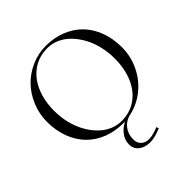

<svg xmlns="http://www.w3.org/2000/svg" viewBox="-215 -746 1074 1074"><g transform="rotate(-45 322.0 -208.5)"><path d="M355 189.2Q313 189.2 287 168.6Q261 148 261 114.2Q261 80.8 281.1 52.8Q301.2 24.8 336 7H322Q256 7 200.8 -15.2Q145.5 -37.5 107.1 -77.4Q68.8 -117.2 47.4 -174.5Q26 -231.8 26 -300Q26 -362.2 49.4 -418.9Q72.8 -475.5 112.4 -516.5Q152 -557.5 206.8 -581.8Q261.5 -606 322 -606Q387.8 -606 442.9 -583.9Q498 -561.8 536.5 -522.1Q575 -482.5 596.5 -425.4Q618 -368.2 618 -300Q618 -226.5 586.2 -161.9Q554.5 -97.2 499.4 -54.4Q444.2 -11.5 376.2 1.8Q340.8 11.8 319.4 40.9Q298 70 298 111.2Q298 138.8 315.6 155.4Q333.2 172 362 172Q390.8 172 438 153.2L443 167.2Q389.5 189.2 355 189.2ZM325 -8Q390.2 -8 440.2 -42.2Q490.2 -76.5 517.6 -139.1Q545 -201.8 545 -284Q545 -333.8 533.6 -380.6Q522.2 -427.5 501.4 -465.2Q480.5 -503 452.8 -531.5Q425 -560 390.4 -575.5Q355.8 -591 319 -591Q253.8 -591 203.5 -556.6Q153.2 -522.2 125.6 -459.5Q98 -396.8 98 -315Q98 -265.2 109.5 -218.4Q121 -171.5 142 -133.8Q163 -96 191 -67.5Q219 -39 253.6 -23.5Q288.2 -8 325 -8Z"/></g></svg>

Font: FogtwoNo5
Style: Regular
Weight: 400
Designer: gluk (gluksza@wp.pl)
Foundry: gluk (gluksza@wp.pl)
Version: Version 0.87